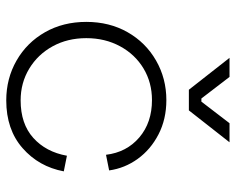

<svg xmlns="http://www.w3.org/2000/svg" viewBox="-90 -650 754 614"><g transform="rotate(90 287.0 -343.0)"><path d="M50 -242Q50 -316 83 -374Q116 -432 173.5 -465Q231 -498 300 -498Q361 -498 409.5 -473Q458 -448 488 -406.5Q518 -365 525 -315L475 -305Q467 -371 419.5 -411.5Q372 -452 300 -452Q244 -452 199 -425Q154 -398 128 -350Q102 -302 102 -242Q102 -182 128 -134.5Q154 -87 199.5 -59.5Q245 -32 301 -32Q376 -32 421 -72.5Q466 -113 478 -180L528 -170Q513 -90 453.5 -38Q394 14 301 14Q231 14 173.5 -19Q116 -52 83 -110Q50 -168 50 -242ZM435 -700 333 -570H267L165 -700H226L295 -610H305L374 -700Z"/></g></svg>

Font: Space Grotesk Variable
Style: Regular
Weight: 400
Designer: Florian Karsten (Space Grotesk), Colophon Foundry (Space Mono)
Foundry: Florian Karsten
Version: Version 1.106